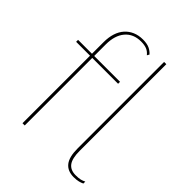

<svg xmlns="http://www.w3.org/2000/svg" viewBox="-210 -851 977 977"><g transform="rotate(45 278.5 -362.5)"><path d="M245 -735Q274 -735 292 -726.5Q310 -718 322 -704L315 -692Q302 -708 285.5 -714.5Q269 -721 245 -721Q190 -721 159 -684.5Q128 -648 128 -583V-500V-491V0H112V-583Q112 -619 121 -647Q130 -675 147.5 -694.5Q165 -714 189.5 -724.5Q214 -735 245 -735ZM314 -500V-486H12V-500ZM417 -730V-107Q417 -52 435 -28Q453 -4 490 -4Q512 -4 524 -7Q536 -10 548 -16V-2Q538 3 524 6.5Q510 10 490 10Q446 10 423.5 -18Q401 -46 401 -107V-730Z"/></g></svg>

Font: Work Sans Thin
Style: Regular
Weight: 250
Designer: Wei Huang
Foundry: Wei Huang
Version: Version 2.012